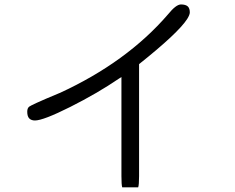

<svg xmlns="http://www.w3.org/2000/svg" viewBox="-20 -759 1040 850"><path d="M591.8 70.3Q595.7 59.1 595.7 20.5V-475.1Q768.1 -612.3 808.6 -674.8Q820.3 -693.4 820.3 -704.1Q820.3 -721.2 812 -730Q802.2 -739.3 781.2 -739.3Q759.3 -739.3 724.1 -695.8Q541.5 -483.9 244.1 -347.2H243.7Q173.3 -317.9 143.1 -304Q112.8 -290 108.9 -286.6Q100.6 -279.8 100.6 -264.6Q100.6 -243.7 109.6 -234.6Q118.7 -225.6 134.8 -225.6Q171.4 -225.6 291 -285.6Q410.6 -345.7 506.8 -411.1L517.6 -418V20.5Q517.6 59.1 521 70.3Z"/></svg>

Font: YuPearl-Light
Style: Light
Weight: 300
Designer: Max Yao
Foundry: Max-Everyday
Version: Version 1.011; ttfautohint (v1.8.3)